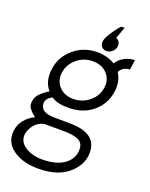

<svg xmlns="http://www.w3.org/2000/svg" viewBox="-225 -840 918 1172"><g transform="rotate(20 234.5 -254.0)"><path d="M348.1 -672.9Q378.9 -660.6 374 -626Q372.1 -606 355.5 -591.6Q338.9 -577.1 317.9 -577.1Q297.9 -577.1 286.4 -591.6Q274.9 -606 277.8 -626Q280.8 -646 299.8 -676.5Q318.8 -707 335.9 -728L354 -748H375ZM173.8 240.2Q69.8 240.2 6.8 194.1Q-56.2 147.9 -45.9 70.8Q-41 32.7 -16.1 1.5Q8.8 -29.8 47.9 -47.9Q45.9 -49.8 35.4 -58.3Q24.9 -66.9 20 -72.5Q15.1 -78.1 7.6 -87.6Q0 -97.2 -2.4 -108.6Q-4.9 -120.1 -2.9 -132.8Q1 -162.6 21 -183.3Q41 -204.1 77.1 -227.1Q32.2 -277.8 43.9 -361.8Q55.2 -442.9 119.6 -497.3Q184.1 -551.8 272 -551.8Q335 -551.8 386.2 -521Q402.3 -548.8 434.6 -566.4Q466.8 -584 502 -584L493.2 -520Q472.2 -520 453.6 -509Q435.1 -498 428.2 -480Q460.4 -428.2 451.2 -361.8Q439 -276.9 375.5 -224.4Q312 -171.9 217.8 -171.9Q142.6 -171.9 108.9 -198.2Q87.9 -190.4 76.4 -173.8Q64.9 -157.2 67.9 -139.2Q73.7 -88.4 154.8 -86.9L264.2 -85.9Q433.1 -84 436 36.1Q438 118.2 367.9 179.2Q297.9 240.2 173.8 240.2ZM383.8 -361.8Q391.6 -416 357.4 -453.1Q323.2 -490.2 263.2 -490.2Q205.1 -490.2 161.1 -453.1Q117.2 -416 109.1 -362.1Q101.1 -308.1 135 -270.5Q168.9 -232.9 227.1 -232.9Q287.1 -232.9 331.5 -269.8Q376 -306.6 383.8 -361.8ZM370.1 37.1Q368.2 1 336.2 -13.9Q304.2 -28.8 234.9 -28.8H113.8Q76.7 -20 53.7 7.6Q30.8 35.2 24.9 69.8Q19 118.7 64.5 148.9Q109.9 179.2 175.8 179.2Q271 179.2 322.5 139.2Q374 99.1 370.1 37.1Z"/></g></svg>

Font: Oakes Grotesk
Style: Light Italic
Weight: 300
Designer: Samuel Oakes
Foundry: Samuel Oakes
Version: Version 1.0 | wf-rip DC20170320